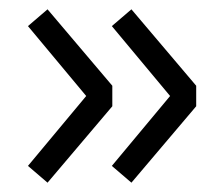

<svg xmlns="http://www.w3.org/2000/svg" viewBox="-20 -445 481 412"><path d="M401 -217V-261L262 -425L220 -389L345 -239L220 -89L262 -53ZM221 -217V-261L82 -425L40 -389L165 -239L40 -89L82 -53Z"/></svg>

Font: Stint Ultra Expanded
Style: Regular
Weight: 400
Width: 7
Designer: Astigmatic (AOETI)
Foundry: Astigmatic (AOETI)
Version: Version 1.000